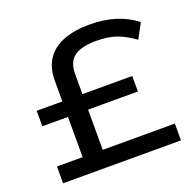

<svg xmlns="http://www.w3.org/2000/svg" viewBox="-125 -846 998 978"><g transform="rotate(-20 374.0 -357.0)"><path d="M55 0V-91H194V-309H55V-393H194V-505Q194 -574 224.5 -620.5Q255 -667 314.5 -690.5Q374 -714 461 -714Q534 -714 597.5 -694Q661 -674 708 -636L665 -556Q617 -591 571.5 -607.5Q526 -624 461 -624Q409 -624 373.5 -612Q338 -600 320.5 -573.5Q303 -547 303 -502V-393H573V-309H303V-91H694V0Z"/></g></svg>

Font: Nunito Sans 7pt Expanded Medium
Style: Regular
Weight: 500
Width: 7
Designer: Vernon Adams
Foundry: Vernon Adams
Version: Version 3.101;gftools[0.9.27]